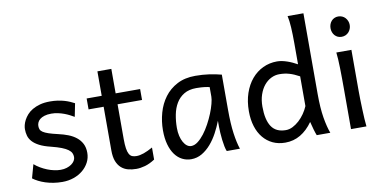

<svg xmlns="http://www.w3.org/2000/svg" viewBox="-75 -998 2446 1226"><g transform="rotate(-10 1148.5 -384.5)"><path d="M390.6 -383.3Q378.4 -390.6 362.8 -398.7Q347.2 -406.7 328.9 -413.6Q310.5 -420.4 289.8 -425Q269 -429.7 246.6 -429.7Q219.7 -429.7 201.4 -423.8Q183.1 -418 172.1 -408.9Q161.1 -399.9 156.2 -388.4Q151.4 -377 151.4 -366.2Q151.4 -353.5 155.3 -343.8Q159.2 -334 171.6 -325.7Q184.1 -317.4 207 -309.6Q230 -301.8 268.6 -293Q301.8 -285.6 331.1 -274.2Q360.4 -262.7 382.3 -245.1Q404.3 -227.5 417 -202.9Q429.7 -178.2 429.7 -144Q429.7 -110.8 415 -82.5Q400.4 -54.2 375 -33Q349.6 -11.7 315.4 0.2Q281.2 12.2 241.7 12.2Q211.9 12.2 184.3 7.8Q156.7 3.4 132.6 -4.4Q108.4 -12.2 88.4 -22.5Q68.4 -32.7 53.7 -43.9L78.1 -131.8Q94.7 -117.2 115.5 -105Q136.2 -92.8 158.2 -84Q180.2 -75.2 202.4 -70.6Q224.6 -65.9 244.1 -65.9Q265.6 -65.9 283.4 -71.5Q301.3 -77.1 314.2 -86.2Q327.1 -95.2 334.5 -107.2Q341.8 -119.1 341.8 -131.8Q341.8 -145.5 336.2 -157.5Q330.6 -169.4 315.7 -180.4Q300.8 -191.4 274.7 -201.7Q248.5 -211.9 207.5 -222.2Q163.1 -232.9 135 -247.6Q106.9 -262.2 91.1 -279.8Q75.2 -297.4 69.3 -317.9Q63.5 -338.4 63.5 -361.3Q63.5 -372.6 67.1 -387.7Q70.8 -402.8 79.3 -419.2Q87.9 -435.5 101.8 -451.4Q115.7 -467.3 136.7 -479.7Q157.7 -492.2 186 -500Q214.4 -507.8 251.5 -507.8Q277.8 -507.8 301 -504.4Q324.2 -501 343.5 -495.4Q362.8 -489.7 378.9 -482.7Q395 -475.6 407.7 -468.8Z M485.8 -485.8H583.5V-644.5H673.8V-485.8H832.5V-415H673.8V-190.4Q673.8 -152.8 677.5 -128.9Q681.2 -105 688.7 -91.6Q696.3 -78.1 708 -73.2Q719.7 -68.4 736.3 -68.4Q757.3 -68.4 783.7 -77.6Q810.1 -86.9 842.3 -105V-26.9Q808.6 -4.9 777.8 3.7Q747.1 12.2 721.2 12.2Q692.4 12.2 667.5 5.6Q642.6 -1 623.8 -17.6Q605 -34.2 594.2 -61.8Q583.5 -89.4 583.5 -131.8V-415H485.8Z M1272 -420.9Q1266.1 -422.4 1258.8 -423.8Q1251.5 -425.3 1241.5 -426.5Q1231.4 -427.7 1218 -428.7Q1204.6 -429.7 1186.5 -429.7Q1138.7 -429.7 1106.7 -410.4Q1074.7 -391.1 1055.7 -359.1Q1036.6 -327.1 1028.6 -285.6Q1020.5 -244.1 1020.5 -200.2Q1020.5 -171.9 1026.1 -148.2Q1031.7 -124.5 1041.5 -107.2Q1051.3 -89.8 1064 -80.3Q1076.7 -70.8 1091.3 -70.8Q1112.8 -70.8 1134.5 -87.4Q1156.2 -104 1176.3 -130.1Q1196.3 -156.2 1213.9 -188.7Q1231.4 -221.2 1244.4 -253.2Q1257.3 -285.2 1264.6 -313.5Q1272 -341.8 1272 -358.9ZM1308.6 0Q1303.2 -11.7 1299.1 -32.2Q1294.9 -52.7 1292.2 -75.9Q1289.6 -99.1 1288.1 -122.1Q1286.6 -145 1286.6 -161.1V-200.2Q1272 -162.1 1251.7 -124.3Q1231.4 -86.4 1205.3 -56.2Q1179.2 -25.9 1147 -6.8Q1114.7 12.2 1076.7 12.2Q1045.9 12.2 1019 -1.5Q992.2 -15.1 972.4 -42Q952.6 -68.8 941.4 -108.6Q930.2 -148.4 930.2 -200.2Q930.2 -258.3 945.8 -313.7Q961.4 -369.1 993.7 -412.4Q1025.9 -455.6 1075.7 -481.7Q1125.5 -507.8 1193.8 -507.8Q1241.2 -507.8 1283.2 -501.7Q1325.2 -495.6 1362.3 -485.8V-258.8Q1362.3 -166.5 1371.1 -103.8Q1379.9 -41 1394 0Z M1853 -388.2Q1835 -397.9 1819.3 -404.8Q1803.7 -411.6 1788.6 -416Q1773.4 -420.4 1757.8 -422.6Q1742.2 -424.8 1723.6 -424.8Q1695.8 -424.8 1670.4 -412.1Q1645 -399.4 1625.2 -375.5Q1605.5 -351.6 1593.8 -317.1Q1582 -282.7 1582 -239.3Q1582 -153.8 1611.1 -109.9Q1640.1 -65.9 1704.1 -65.9Q1726.6 -65.9 1748.8 -77.1Q1771 -88.4 1790.8 -106.4Q1810.5 -124.5 1826.7 -147.7Q1842.8 -170.9 1853 -195.3ZM1943.4 -258.8Q1943.4 -166.5 1953.9 -103.8Q1964.4 -41 1980 0H1892.1Q1886.7 -12.7 1879.2 -37.8Q1871.6 -63 1865.2 -90.3Q1830.1 -40.5 1785.6 -14.2Q1741.2 12.2 1687 12.2Q1642.1 12.2 1606.2 -4.6Q1570.3 -21.5 1544.7 -52.5Q1519 -83.5 1505.4 -127.2Q1491.7 -170.9 1491.7 -224.6Q1491.7 -289.6 1509.5 -341.8Q1527.3 -394 1558.6 -430.9Q1589.8 -467.8 1632.1 -487.8Q1674.3 -507.8 1723.6 -507.8Q1739.3 -507.8 1756.1 -504.4Q1772.9 -501 1789.8 -495.1Q1806.6 -489.3 1822.8 -481.7Q1838.9 -474.1 1853 -466.3V-603Q1853 -662.1 1850.3 -706.3Q1847.7 -750.5 1840.8 -781.2H1943.4Z M2097.2 -656.7Q2097.2 -670.4 2101.6 -682.4Q2106 -694.3 2114 -703.4Q2122.1 -712.4 2133.3 -717.5Q2144.5 -722.7 2158.2 -722.7Q2171.9 -722.7 2183.6 -717.5Q2195.3 -712.4 2203.6 -703.4Q2211.9 -694.3 2216.8 -682.4Q2221.7 -670.4 2221.7 -656.7Q2221.7 -643.1 2216.8 -631.1Q2211.9 -619.1 2203.6 -610.1Q2195.3 -601.1 2183.6 -595.9Q2171.9 -590.8 2158.2 -590.8Q2144.5 -590.8 2133.3 -595.9Q2122.1 -601.1 2114 -610.1Q2106 -619.1 2101.6 -631.1Q2097.2 -643.1 2097.2 -656.7ZM2204.6 -231.9Q2204.6 -208.5 2205.3 -176.5Q2206.1 -144.5 2207.3 -111.8Q2208.5 -79.1 2210.2 -49.3Q2211.9 -19.5 2214.4 0H2114.3V-258.8Q2114.3 -294.4 2114 -329.1Q2113.8 -363.8 2113 -394.8Q2112.3 -425.8 2110.8 -452.4Q2109.4 -479 2106.9 -498H2204.6Z"/></g></svg>

Font: Andika Compact
Style: Regular
Weight: 400
Designer: Victor Gaultney, Annie Olsen, Julie Remington, Don Collingsworth, Eric Hays, Becca Hirsbrunner
Foundry: SIL International
Version: Version 5.000 ; LnSpcTght